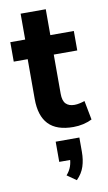

<svg xmlns="http://www.w3.org/2000/svg" viewBox="-101 -686 579 1030"><g transform="rotate(-10 188.5 -171.0)"><path d="M263 11Q172 11 128 -35Q84 -81 84 -173V-390H8V-496H89V-637H226V-496H354V-390H226V-177Q226 -138 242.5 -121.5Q259 -105 289 -105Q303 -105 318.5 -108.5Q334 -112 345 -116L365 -12Q343 -1 317 5Q291 11 263 11ZM231 295 181 260Q199 240 207 217Q215 194 215 169L241 182H155V72H284V150Q284 193 272.5 229Q261 265 231 295Z"/></g></svg>

Font: Nunito Sans 10pt Condensed ExtraBold
Style: Regular
Weight: 800
Width: 3
Designer: Vernon Adams
Foundry: Vernon Adams
Version: Version 3.101;gftools[0.9.27]